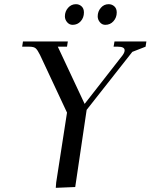

<svg xmlns="http://www.w3.org/2000/svg" viewBox="-20 -902 726 926"><path d="M86.9 -676.8 90.8 -702.1H307.1L303.2 -676.8H258.8L388.2 -400.9L571.8 -636.2Q581.1 -649.4 581.1 -659.2Q581.1 -676.8 548.8 -676.8H527.8L532.2 -702.1H686L682.1 -676.8L618.2 -651.9L397.9 -372.1L342.8 0L249 3.9L251 -22L303.2 -358.9L172.9 -637.2Q161.6 -660.2 152.6 -668.5Q143.6 -676.8 122.1 -676.8ZM293 -823.2Q293 -846.7 308.3 -864.3Q323.7 -881.8 346.2 -881.8Q362.3 -881.8 373.5 -871.3Q384.8 -860.8 384.8 -841.8Q384.8 -816.9 369.4 -799.6Q354 -782.2 330.1 -782.2Q314.5 -782.2 303.7 -794.9Q293 -807.6 293 -823.2ZM451.2 -823.2Q451.2 -846.7 466.3 -864.3Q481.4 -881.8 503.9 -881.8Q520 -881.8 531.5 -871.3Q543 -860.8 543 -841.8Q543 -817.4 527.3 -799.8Q511.7 -782.2 487.8 -782.2Q472.2 -782.2 461.7 -794.9Q451.2 -807.6 451.2 -823.2Z"/></svg>

Font: Dihjauti S
Style: Bold Italic
Weight: 700
Italic angle: -9°
Designer: T. Christopher White
Version: Version 3.0.0